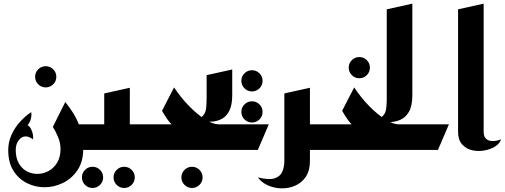

<svg xmlns="http://www.w3.org/2000/svg" viewBox="-20 -820 2760 1050"><path d="M230 -342Q206 -342 189 -359Q172 -376 172 -400Q172 -424 189 -441Q206 -458 230 -458Q254 -458 271 -441Q288 -424 288 -400Q288 -376 271 -359Q254 -342 230 -342Z M223 204Q173 204 127.5 181.5Q82 159 53.5 114Q25 69 25 0Q25 -44 43.5 -84Q62 -124 91 -155.5Q120 -187 151 -207Q156 -167 131 -135Q142 -130 149.5 -115Q157 -100 160 -84Q163 -68 160 -58Q140 -74 120 -74Q98 -74 82 -52.5Q66 -31 66 0Q66 44 83 73.5Q100 103 127 117Q154 131 184 131Q216 131 245 115.5Q274 100 292.5 69.5Q311 39 311 -6Q311 -38 297.5 -70.5Q284 -103 269 -126L337 -262Q358 -236 377.5 -206Q397 -176 411 -140H510V0H435Q434 67 402.5 112.5Q371 158 323 181Q275 204 223 204Z M659 208Q635 208 618 191Q601 174 601 150Q601 126 618 109Q635 92 659 92Q683 92 700 109Q717 126 717 150Q717 174 700 191Q683 208 659 208ZM486 208Q462 208 445 191Q428 174 428 150Q428 126 445 109Q462 92 486 92Q510 92 527 109Q544 126 544 150Q544 174 527 191Q510 208 486 208Z M470 0V-140H550V-309L690 -340V-140H810V0H654Q652 0 651 0Q650 0 650 0Z M1030 208Q1006 208 989 191Q972 174 972 150Q972 126 989 109Q1006 92 1030 92Q1054 92 1071 109Q1088 126 1088 150Q1088 174 1071 191Q1054 208 1030 208Z M770 0V-140H918Q905 -153 892.5 -171.5Q880 -190 866 -214L932 -342Q969 -286 1014 -240Q1059 -194 1102 -167Q1145 -140 1176 -140H1450L1390 0Z M1358 -320Q1334 -320 1317 -337Q1300 -354 1300 -378Q1300 -402 1317 -419Q1334 -436 1358 -436Q1382 -436 1399 -419Q1416 -402 1416 -378Q1416 -354 1399 -337Q1382 -320 1358 -320ZM1358 -150Q1334 -150 1317 -167Q1300 -184 1300 -208Q1300 -232 1317 -249Q1334 -266 1358 -266Q1382 -266 1399 -249Q1416 -232 1416 -208Q1416 -184 1399 -167Q1382 -150 1358 -150Z M1040 -165Q1075 -170 1090 -187Q1105 -204 1107.5 -230Q1110 -256 1110 -288Q1110 -291 1110 -294Q1110 -297 1110 -300V-409L1250 -440V-300Q1250 -246 1234.5 -215Q1219 -184 1194 -170.5Q1169 -157 1140.5 -155Q1112 -153 1086 -157Q1060 -161 1043 -164Q1041 -165 1040 -165Z M1390 150Q1449 165 1480.5 155.5Q1512 146 1523.5 119.5Q1535 93 1535 60V-309L1675 -340V-140H1795V0H1675V60Q1675 113 1652.5 146.5Q1630 180 1594 195.5Q1558 211 1518.5 210Q1479 209 1444.5 193.5Q1410 178 1390 150Z M1945 -392Q1921 -392 1904 -409Q1887 -426 1887 -450Q1887 -474 1904 -491Q1921 -508 1945 -508Q1969 -508 1986 -491Q2003 -474 2003 -450Q2003 -426 1986 -409Q1969 -392 1945 -392Z M1755 0V-140H1903Q1890 -153 1877.5 -171.5Q1865 -190 1851 -214L1917 -342Q1954 -286 1999 -240Q2044 -194 2087 -167Q2130 -140 2161 -140H2435L2375 0Z M2025 -165Q2058 -170 2073 -185Q2088 -200 2091.5 -223.5Q2095 -247 2095 -276V-769L2235 -800V-300Q2235 -240 2216 -208Q2197 -176 2167.5 -164Q2138 -152 2107 -152Q2083 -152 2059.5 -156.5Q2036 -161 2025 -165Z M2720 -58Q2714 -36 2688.5 -19.5Q2663 -3 2628.5 3Q2594 9 2561.5 1.5Q2529 -6 2507 -30.5Q2485 -55 2485 -100V-769L2625 -800V-100Q2625 -75 2636 -63.5Q2647 -52 2663 -49.5Q2679 -47 2695 -50.5Q2711 -54 2720 -58Z"/></svg>

Font: Reem Kufi
Style: Bold
Weight: 700
Designer: Khaled Hosny
Version: Version 1.001